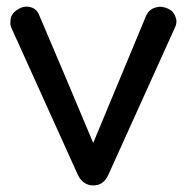

<svg xmlns="http://www.w3.org/2000/svg" viewBox="-20 -566 567 585"><path d="M264.6 -1Q232.4 -1 216.8 -34.2Q149.4 -182.6 14.6 -481.4Q10.7 -490.2 11.7 -499Q11.7 -506.8 13.7 -513.7Q19.5 -530.3 39.1 -540Q49.8 -545.9 61.5 -545.9Q67.4 -545.9 74.2 -543.9Q92.8 -538.1 99.6 -519.5Q163.1 -371.1 288.1 -73.2Q276.4 -73.2 240.2 -73.2Q286.1 -184.6 425.8 -519.5Q434.6 -537.1 453.1 -543Q471.7 -548.8 491.2 -540Q508.8 -532.2 514.6 -514.6Q517.6 -507.8 517.6 -501Q517.6 -491.2 512.7 -481.4Q445.3 -332 310.5 -34.2Q295.9 -1 264.6 -1Z"/></svg>

Font: Abed
Style: Bold
Weight: 700
Designer: Johan Aakerlund
Version: Version 3.105